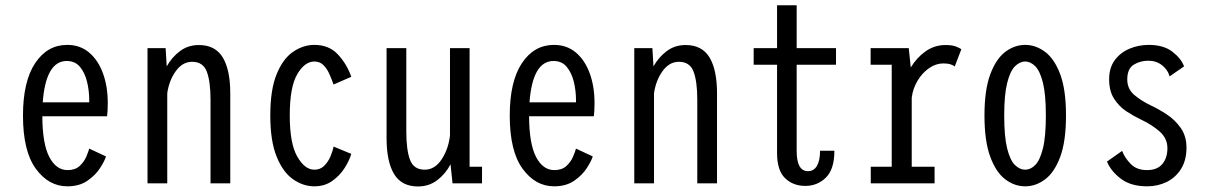

<svg xmlns="http://www.w3.org/2000/svg" viewBox="-20 -678 4487 710"><path d="M229 11Q160 11 112.5 -54Q65 -119 65 -250.5Q65 -377 110 -444.5Q155 -512 228.5 -512Q276 -512 309.5 -483.8Q343 -455.5 360.8 -406.8Q378.5 -358 378.5 -297Q378.5 -280.5 377.8 -268.5Q377 -256.5 376 -248H136.5Q137 -146.5 162.2 -97.8Q187.5 -49 230 -49Q258 -49 274.5 -64.2Q291 -79.5 299 -98.5Q307 -117.5 310 -128.5L372 -99.5Q367 -83 350.2 -56.8Q333.5 -30.5 303.5 -9.8Q273.5 11 229 11ZM227 -452.5Q149.5 -452.5 138 -299.5H310V-307Q310 -343 301.8 -376.2Q293.5 -409.5 275.5 -431Q257.5 -452.5 227 -452.5Z M525.5 0V-500H592.5L596.5 -432.5Q615.5 -466.5 645.5 -489Q675.5 -511.5 715.5 -511.5Q776 -511.5 803.8 -465.5Q831.5 -419.5 831.5 -332.5V0H758.5V-309Q758.5 -376.5 744.8 -413Q731 -449.5 690.5 -449.5Q655 -449.5 630.2 -415.2Q605.5 -381 598.5 -333.5V0Z M1142.5 11Q1101 11 1063.5 -15.2Q1026 -41.5 1002.8 -99.2Q979.5 -157 979.5 -251Q979.5 -346 1002.8 -403.2Q1026 -460.5 1063.5 -486.2Q1101 -512 1142.5 -512Q1197 -512 1230 -476.2Q1263 -440.5 1279 -394L1213.5 -365.5Q1206.5 -385 1197.8 -404.8Q1189 -424.5 1175.8 -437.5Q1162.5 -450.5 1142.5 -450.5Q1106.5 -450.5 1079 -403.2Q1051.5 -356 1051.5 -251Q1051.5 -147.5 1079.2 -99Q1107 -50.5 1142.5 -50.5Q1164.5 -50.5 1179 -65Q1193.5 -79.5 1202 -99.5Q1210.5 -119.5 1213.5 -136L1279 -109Q1272 -84.5 1254.2 -56.5Q1236.5 -28.5 1208.5 -8.8Q1180.5 11 1142.5 11Z M1525.5 11.5Q1465 11.5 1437.2 -34.5Q1409.5 -80.5 1409.5 -167.5V-500H1482.5V-191Q1482.5 -123.5 1496.2 -87Q1510 -50.5 1550.5 -50.5Q1588 -50.5 1613.2 -88.8Q1638.5 -127 1644 -177.5V-500H1716.5V-61.5H1762.5V0H1653.5L1646 -70.5Q1627.5 -35 1597 -11.8Q1566.5 11.5 1525.5 11.5Z M2029 11Q1960 11 1912.5 -54Q1865 -119 1865 -250.5Q1865 -377 1910 -444.5Q1955 -512 2028.5 -512Q2076 -512 2109.5 -483.8Q2143 -455.5 2160.8 -406.8Q2178.5 -358 2178.5 -297Q2178.5 -280.5 2177.8 -268.5Q2177 -256.5 2176 -248H1936.5Q1937 -146.5 1962.2 -97.8Q1987.5 -49 2030 -49Q2058 -49 2074.5 -64.2Q2091 -79.5 2099 -98.5Q2107 -117.5 2110 -128.5L2172 -99.5Q2167 -83 2150.2 -56.8Q2133.5 -30.5 2103.5 -9.8Q2073.5 11 2029 11ZM2027 -452.5Q1949.5 -452.5 1938 -299.5H2110V-307Q2110 -343 2101.8 -376.2Q2093.5 -409.5 2075.5 -431Q2057.5 -452.5 2027 -452.5Z M2325.5 0V-500H2392.5L2396.5 -432.5Q2415.5 -466.5 2445.5 -489Q2475.5 -511.5 2515.5 -511.5Q2576 -511.5 2603.8 -465.5Q2631.5 -419.5 2631.5 -332.5V0H2558.5V-309Q2558.5 -376.5 2544.8 -413Q2531 -449.5 2490.5 -449.5Q2455 -449.5 2430.2 -415.2Q2405.5 -381 2398.5 -333.5V0Z M2853.5 -112V-438.5H2767V-500H2853.5V-658.5H2926V-500H3071.5V-438.5H2926V-119.5Q2926 -45 2968 -45Q2989.5 -45 3001 -64.8Q3012.5 -84.5 3012.5 -120.5H3065.5Q3065.5 -52 3034 -21.2Q3002.5 9.5 2958.5 9.5Q2912.5 9.5 2883 -19.2Q2853.5 -48 2853.5 -112Z M3200 0V-61.5H3277.5V-438.5H3199.5V-500H3340.5L3348 -428.5Q3369.5 -464.5 3402.5 -488Q3435.5 -511.5 3477 -511.5Q3501 -511.5 3515.5 -505.8Q3530 -500 3535 -496L3510.5 -432Q3507.5 -435.5 3496.5 -439.5Q3485.5 -443.5 3468.5 -443.5Q3441 -443.5 3416 -426.2Q3391 -409 3373.5 -380.2Q3356 -351.5 3351.5 -317V-61.5H3436V0Z M3771 11Q3731.5 11 3697.2 -15Q3663 -41 3641.8 -98.5Q3620.5 -156 3620.5 -251Q3620.5 -345.5 3641.8 -402.8Q3663 -460 3697.2 -486Q3731.5 -512 3771 -512Q3810.5 -512 3845 -486Q3879.5 -460 3900.8 -402.8Q3922 -345.5 3922 -251Q3922 -156 3900.8 -98.5Q3879.5 -41 3845 -15Q3810.5 11 3771 11ZM3771 -50.5Q3791 -50.5 3808.2 -67.8Q3825.5 -85 3836.5 -128.5Q3847.5 -172 3847.5 -251Q3847.5 -328 3836.8 -371.5Q3826 -415 3808.5 -432.8Q3791 -450.5 3771 -450.5Q3751 -450.5 3733.2 -432.8Q3715.5 -415 3704.5 -371.5Q3693.5 -328 3693.5 -251Q3693.5 -172 3704.5 -128.5Q3715.5 -85 3733.2 -67.8Q3751 -50.5 3771 -50.5Z M4222 11Q4162 11 4125 -17Q4088 -45 4073.5 -80.5L4129.5 -120Q4138.5 -95.5 4160.8 -72.2Q4183 -49 4221.5 -49Q4259.5 -49 4278.2 -71.5Q4297 -94 4297 -130Q4297 -166.5 4268.2 -191.8Q4239.5 -217 4199 -236Q4172.5 -248.5 4145.5 -266.2Q4118.5 -284 4100 -312.5Q4081.5 -341 4081.5 -385Q4081.5 -427.5 4102.5 -455.8Q4123.5 -484 4157 -498Q4190.5 -512 4228 -512Q4283 -512 4315.8 -486.5Q4348.5 -461 4358.5 -432.5L4305 -395.5Q4299 -419.5 4277.5 -436.5Q4256 -453.5 4226.5 -453.5Q4196.5 -453.5 4172.5 -438.8Q4148.5 -424 4148.5 -384Q4148.5 -349.5 4174.2 -327.2Q4200 -305 4237 -287.5Q4264 -275 4294.2 -255.2Q4324.5 -235.5 4346 -205.2Q4367.5 -175 4367.5 -132Q4367.5 -85.5 4347.5 -53.5Q4327.5 -21.5 4294.5 -5.2Q4261.5 11 4222 11Z"/></svg>

Font: Trispace Condensed Light
Style: Regular
Weight: 300
Width: 3
Designer: Tyler Finck
Foundry: Etcetera Type Company
Version: Version 1.210; ttfautohint (v1.8.3)